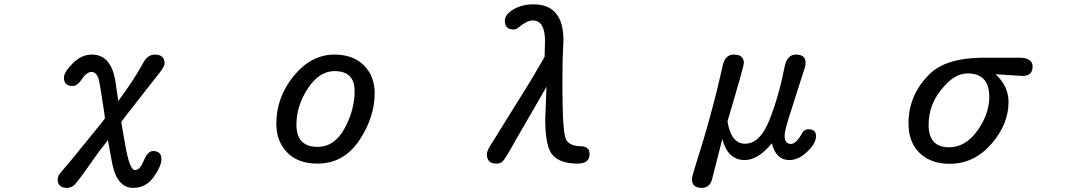

<svg xmlns="http://www.w3.org/2000/svg" viewBox="-20 -742 5040 896"><path d="M249 94.7Q249 78.1 266.6 59.6Q301.8 19.5 433.6 -143.6L458 -173.8L469.7 -189.5L466.8 -214.8Q446.3 -352.5 439.5 -377Q427.7 -406.2 407.2 -406.2Q384.8 -406.2 363.3 -374Q340.8 -340.8 319.3 -340.8Q278.3 -340.8 278.3 -379.9Q278.3 -405.3 320.3 -447.3Q360.4 -487.3 409.2 -487.3Q494.1 -487.3 516.6 -374L532.2 -270.5Q609.4 -376 647.5 -447.3Q668.9 -487.3 702.1 -487.3Q748 -487.3 748 -446.3Q748 -430.7 720.7 -397.5L561.5 -194.3L545.9 -172.9L565.4 -59.6Q575.2 -4.9 586.4 23.4Q597.7 51.8 609.4 51.8Q622.1 51.8 631.8 41Q641.6 30.3 651.4 6.8Q668.9 -37.1 694.3 -37.1Q733.4 -37.1 733.4 1Q733.4 32.2 697.3 84Q661.1 134.8 601.6 134.8Q527.3 134.8 503.9 22.5L483.4 -88.9L481.4 -85L442.4 -35.2Q354.5 90.8 330.1 118.2Q313.5 134.8 293 134.8Q249 134.8 249 94.7Z M1318.4 -32.2Q1269.5 -84 1269.5 -165Q1269.5 -287.1 1350.6 -387.7Q1432.6 -487.3 1541 -487.3Q1627 -487.3 1677.7 -437.5Q1728.5 -386.7 1728.5 -307.6Q1728.5 -195.3 1657.2 -87.9Q1584 21.5 1461.9 21.5Q1369.1 21.5 1318.4 -32.2ZM1587.9 -142.6Q1634.8 -227.5 1634.8 -317.4Q1634.8 -410.2 1541 -410.2Q1468.8 -410.2 1416 -328.1Q1363.3 -248 1363.3 -160.2Q1363.3 -56.6 1461.9 -56.6Q1541 -56.6 1587.9 -142.6Z M2252 -22.5Q2252 -40 2277.3 -77.1L2457 -366.2L2521.5 -476.6L2523.4 -550.8Q2523.4 -646.5 2465.8 -646.5Q2438.5 -646.5 2399.4 -613.3Q2389.6 -604.5 2377 -604.5Q2335.9 -604.5 2335.9 -645.5Q2335.9 -673.8 2376 -698.2Q2416 -721.7 2469.7 -721.7Q2609.4 -721.7 2609.4 -554.7L2605.5 -460.9L2604.5 -338.9L2605.5 -255.9Q2607.4 -117.2 2623 -87.9Q2642.6 -59.6 2690.4 -59.6Q2731.4 -58.6 2731.4 -23.4Q2731.4 21.5 2675.8 21.5Q2595.7 21.5 2560.5 -16.6Q2524.4 -53.7 2524.4 -186.5L2530.3 -336.9L2388.7 -91.8Q2335.9 2.9 2325.2 11.7Q2314.5 21.5 2296.9 21.5Q2252 21.5 2252 -22.5Z M3209 93.8Q3209 85.9 3222.7 40Q3301.8 -206.1 3351.6 -431.6Q3362.3 -487.3 3404.3 -487.3Q3451.2 -487.3 3451.2 -448.2Q3451.2 -432.6 3375 -175.8Q3391.6 -71.3 3457 -71.3Q3527.3 -71.3 3571.3 -183.6Q3615.2 -294.9 3641.6 -430.7Q3653.3 -487.3 3693.4 -487.3Q3716.8 -487.3 3728 -478Q3739.3 -468.8 3739.3 -449.2Q3739.3 -433.6 3732.4 -416L3661.1 -192.4Q3641.6 -130.9 3641.6 -108.4Q3641.6 -70.3 3670.9 -70.3Q3695.3 -70.3 3723.6 -121.1Q3732.4 -138.7 3752.9 -138.7Q3788.1 -138.7 3788.1 -107.4Q3788.1 -72.3 3746.1 -33.2Q3707 4.9 3663.1 4.9Q3601.6 4.9 3582 -73.2Q3517.6 4.9 3455.1 4.9Q3377 4.9 3350.6 -92.8L3304.7 87.9Q3294.9 134.8 3254.9 134.8Q3209 134.8 3209 93.8Z M4271.5 -28.3Q4219.7 -78.1 4219.7 -166Q4219.7 -300.8 4319.3 -397.5Q4396.5 -471.7 4565.4 -472.7H4736.3Q4798.8 -472.7 4798.8 -431.6Q4798.8 -387.7 4752.9 -387.7L4626 -395.5Q4686.5 -339.8 4686.5 -265.6Q4686.5 -162.1 4606.4 -70.3Q4525.4 22.5 4411.1 22.5Q4324.2 22.5 4271.5 -28.3ZM4541 -131.8Q4596.7 -210 4596.7 -290Q4596.7 -399.4 4495.1 -399.4Q4432.6 -399.4 4374 -325.2Q4313.5 -252.9 4313.5 -159.2Q4313.5 -54.7 4409.2 -54.7Q4485.4 -54.7 4541 -131.8Z"/></svg>

Font: jf-openhuninn-1.1
Style: Regular
Weight: 400
Designer: [Kosugi Maru]
      Designed by Motoya company      

      [Varela Round]
      Joe Prince(Latin component); Avraham Co
Foundry: justfont CO.,LTD.
Version: 1.1